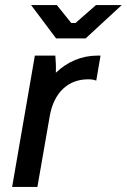

<svg xmlns="http://www.w3.org/2000/svg" viewBox="-20 -740 502 760"><path d="M28 0H128L177 -281C193 -373 250 -428 333 -426C343 -426 353 -424 361 -421L378 -520H367C302 -520 246 -495 201 -452C202 -475 201 -499 199 -520H118ZM202 -588H319L462 -720H360L279 -649H262L205 -720H103Z"/></svg>

Font: Fixel Text 20240404 Medium
Style: Italic
Weight: 500
Width: 4
Italic angle: -10°
Designer: AlfaBravo + MacPaw
Foundry: Kyrylo Tkachov, Marchela Mozhyna, Serhii Makarenko, Maria Weinstein, Zakhar Kryvoshyya
Version: Version 1.211;Glyphs 3.2 (3225)